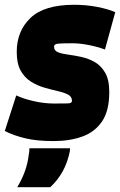

<svg xmlns="http://www.w3.org/2000/svg" viewBox="-45 -580 502 803"><path d="M-25 -32 23 -181Q52 -167 96 -157Q140 -147 182 -147Q220 -147 238 -147.5Q256 -148 256 -158Q256 -176 239.5 -184.5Q223 -193 196.5 -199Q170 -205 140.5 -213.5Q111 -222 84.5 -238.5Q58 -255 41.5 -284.5Q25 -314 25 -363Q25 -450 82.5 -505Q140 -560 265 -560Q316 -560 362 -551Q408 -542 437 -529L394 -373Q361 -385 324.5 -392Q288 -399 257 -399Q217 -399 199 -397.5Q181 -396 181 -385Q181 -368 197.5 -361.5Q214 -355 240.5 -351.5Q267 -348 296.5 -341.5Q326 -335 352 -320Q378 -305 395 -275.5Q412 -246 412 -195Q412 -117 382 -72.5Q352 -28 299.5 -9Q247 10 179 10Q109 10 61 -1.5Q13 -13 -25 -32ZM78 40H248Q248 45 247 53Q229 144 165 203H27Q47 170 59 136.5Q71 103 75 69Q78 56 78 40Z"/></svg>

Font: Georama SemiCondensed Black
Style: Italic
Weight: 900
Width: 4
Italic angle: -9°
Designer: Jean-Baptiste Levee
Foundry: Production Type
Version: Version 1.000